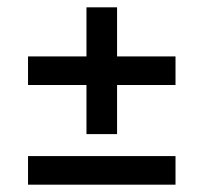

<svg xmlns="http://www.w3.org/2000/svg" viewBox="-20 -569 556 524"><path d="M56.5 -65V-143H459V-65ZM299.5 -203H216V-549H299.5ZM56.5 -337V-415H459V-337Z"/></svg>

Font: Anek Odia Medium Medium
Style: Regular
Weight: 500
Version: Version 1.003